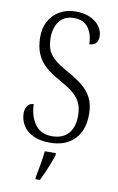

<svg xmlns="http://www.w3.org/2000/svg" viewBox="-102 -778 647 1054"><g transform="rotate(10 221.5 -251.5)"><path d="M217 10Q159 10 121 -9Q83 -28 65 -59Q47 -90 47 -126Q47 -149 59 -166Q71 -183 93 -183Q95 -116 127 -71.5Q159 -27 221 -27Q281 -27 312.5 -62.5Q344 -98 344 -163Q344 -206 329.5 -235.5Q315 -265 285 -288.5Q255 -312 207 -339Q160 -364 128.5 -392.5Q97 -421 80.5 -460Q64 -499 64 -554Q64 -604 85.5 -642.5Q107 -681 145.5 -702.5Q184 -724 234 -724Q282 -724 316 -707.5Q350 -691 367.5 -665.5Q385 -640 385 -613Q385 -585 372 -572.5Q359 -560 336 -560Q336 -614 310 -650.5Q284 -687 230 -687Q176 -687 148.5 -651Q121 -615 121 -558Q121 -517 133.5 -488.5Q146 -460 174 -437.5Q202 -415 247 -390Q293 -365 328 -337.5Q363 -310 382.5 -272.5Q402 -235 402 -180Q402 -90 352.5 -40Q303 10 217 10ZM174 208Q181 173 187.5 135.5Q194 98 198 61H260V71Q254 92 243.5 119Q233 146 221 173.5Q209 201 199 221H174Z"/></g></svg>

Font: Noto Serif Condensed Light
Style: Regular
Weight: 300
Width: 3
Designer: Monotype Design Team
Foundry: Monotype Imaging Inc.
Version: Version 2.013